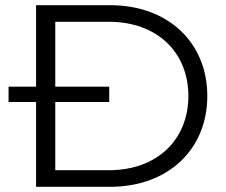

<svg xmlns="http://www.w3.org/2000/svg" viewBox="-20 -720 871 740"><path d="M404 -700H119V-386H13V-327H119V0H404C628 0 779 -144 779 -350C779 -556 628 -700 404 -700ZM400 -64H193V-327H401V-386H193V-636H400C586 -636 706 -518 706 -350C706 -182 586 -64 400 -64Z"/></svg>

Font: Montserrat Lite
Style: Regular
Weight: 400
Designer: Julieta Ulanovsky
Foundry: Julieta Ulanovsky
Version: Version 7.200;PS 007.200;hotconv 1.0.88;makeotf.lib2.5.64775